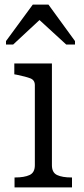

<svg xmlns="http://www.w3.org/2000/svg" viewBox="-20 -812 365 832"><path d="M190 -792H122L6 -634V-619H37L181 -753L123 -751L267 -619H305V-634ZM205 -537V-96Q205 -64 227.5 -53.5Q250 -43 289 -43H292V0H43V-43H46Q85 -43 108 -53.5Q131 -64 131 -96V-443Q131 -465 111.5 -472.5Q92 -480 53 -488L42 -490V-537Z"/></svg>

Font: Roboto Serif 20pt Light
Style: Regular
Weight: 300
Version: Version 1.008